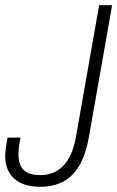

<svg xmlns="http://www.w3.org/2000/svg" viewBox="-29 -706 451 738"><path d="M127 12Q60 12 25.5 -19.5Q-9 -51 -9 -106Q-9 -116 -7.5 -130Q-6 -144 0 -177H50Q44 -147 43 -134Q42 -121 42 -113Q42 -73 61.5 -53Q81 -33 126 -33Q181 -33 215.5 -70Q250 -107 263 -180L352 -686H402L313 -181Q301 -112 275.5 -69Q250 -26 212 -7Q174 12 127 12Z"/></svg>

Font: Archivo Condensed Thin
Style: Italic
Weight: 250
Width: 3
Italic angle: -10°
Designer: Hector Gatti
Foundry: Omnibus-Type
Version: Version 2.001